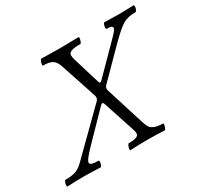

<svg xmlns="http://www.w3.org/2000/svg" viewBox="-181 -852 1090 1040"><g transform="rotate(-30 364.0 -332.5)"><path d="M-37.1 2.9Q-40.5 1.5 -40 -6.8Q-39.6 -15.1 -35.6 -24.7Q-31.7 -34.2 -27.8 -34.2Q18.6 -34.2 42.5 -44.9Q66.4 -55.7 86.9 -77.1L333 -319.8Q343.8 -332 337.9 -351.1L263.2 -576.2Q253.4 -605.5 235.6 -618.2Q217.8 -630.9 175.8 -630.9Q172.9 -632.3 173.8 -640.6Q174.8 -648.9 179.2 -658.4Q183.6 -668 187 -668Q265.1 -666 303.2 -666Q341.8 -666 419.9 -668Q422.9 -666.5 421.9 -658.2Q420.9 -649.9 417 -640.4Q413.1 -630.9 409.2 -630.9Q371.1 -630.9 353.5 -624.3Q335.9 -617.7 335.2 -605Q334.5 -592.3 339.8 -574.2L391.1 -405.8Q394 -396.5 398.4 -396.5Q402.8 -396.5 411.1 -404.8L575.2 -570.8Q585.9 -582 592 -588.6Q598.1 -595.2 603.8 -603Q609.4 -610.8 609.6 -615.2Q609.9 -619.6 607.2 -623.5Q604.5 -627.4 595.9 -629.2Q587.4 -630.9 573.2 -630.9Q569.8 -632.3 570.1 -640.6Q570.3 -648.9 573.7 -658.4Q577.1 -668 581.1 -668Q642.6 -666 672.9 -666Q706.5 -666 764.2 -668Q768.1 -666.5 767.6 -658.2Q767.1 -649.9 762.9 -640.4Q758.8 -630.9 754.9 -630.9Q705.6 -630.9 676 -613.5Q646.5 -596.2 586.9 -537.1L419.9 -368.2Q407.2 -355.5 413.1 -337.9L490.2 -91.8Q497.1 -70.8 504.9 -59.8Q512.7 -48.8 531.5 -41.5Q550.3 -34.2 582 -34.2Q585.4 -32.7 584.5 -24.4Q583.5 -16.1 579.1 -6.6Q574.7 2.9 570.8 2.9Q516.6 0 463.9 0Q412.6 0 356.9 2.9Q353.5 1.5 354.5 -6.8Q355.5 -15.1 359.9 -24.7Q364.3 -34.2 368.2 -34.2Q401.9 -34.2 416.5 -40.5Q431.2 -46.9 431.2 -59.8Q431.2 -72.8 423.8 -92.8L360.8 -284.2Q358.4 -290.5 355.5 -292.7Q352.5 -294.9 348.6 -293Q344.7 -291 338.9 -285.2L203.1 -146Q142.1 -84 131.3 -64.9Q118.7 -43.5 141.1 -37.6Q153.3 -34.2 179.2 -34.2Q183.1 -32.7 182.6 -24.4Q182.1 -16.1 178.2 -6.6Q174.3 2.9 170.9 2.9Q116.7 0 65.9 0Q15.6 0 -37.1 2.9Z"/></g></svg>

Font: Junicode SmCond
Style: Italic
Weight: 400
Width: 4
Italic angle: -11°
Designer: Peter S. Baker
Version: Version 2.206